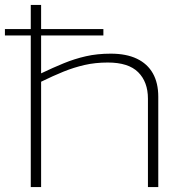

<svg xmlns="http://www.w3.org/2000/svg" viewBox="-30 -760 758 780"><path d="M-10 -616V-642H390V-616ZM95 0V-740H137V-462Q185 -485 229 -503Q273 -521 319 -531.5Q365 -542 420 -542Q483 -542 526 -521.5Q569 -501 591 -462Q613 -423 613 -367V0H571V-359Q571 -427 531.5 -466.5Q492 -506 408 -506Q357 -506 313.5 -496Q270 -486 228 -469Q186 -452 137 -428V0Z"/></svg>

Font: Georama Expanded ExtraLight
Style: Regular
Weight: 250
Width: 7
Designer: Jean-Baptiste Levee
Foundry: Production Type
Version: Version 1.001